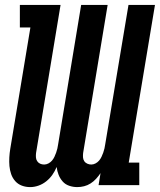

<svg xmlns="http://www.w3.org/2000/svg" viewBox="-20 -755 652 783"><path d="M295 8Q295 8 295 8Q295 8 295 8Q278 8 262 2.5Q246 -3 235.5 -15Q225 -27 219 -42Q213 -57 211 -74Q204 -57 193.5 -42Q183 -27 168.5 -15.5Q154 -4 137 2Q120 8 103 8Q85 8 69 2Q53 -4 42 -16.5Q31 -29 25.5 -45Q20 -61 18.5 -78Q17 -95 18 -113Q19 -131 22 -149L104 -643H61V-735H227L127 -131Q126 -122 126.5 -113.5Q127 -105 131.5 -98Q136 -91 143.5 -87.5Q151 -84 160 -84Q169 -84 177.5 -88.5Q186 -93 192 -100Q198 -107 202 -115.5Q206 -124 209 -132.5Q212 -141 214 -149.5Q216 -158 217 -166L311 -735H419L319 -131Q318 -122 318.5 -113.5Q319 -105 323.5 -98Q328 -91 336 -87.5Q344 -84 352 -84Q361 -84 369.5 -88.5Q378 -93 384 -100Q390 -107 394 -115.5Q398 -124 401 -132.5Q404 -141 406 -149.5Q408 -158 409 -166L504 -735H612L505 -92H548V0H382L390 -49Q382 -37 372 -26Q362 -15 349.5 -7Q337 1 323 4.5Q309 8 295 8Z"/></svg>

Font: Iosevka Curly Slab SmBdEx
Style: Italic
Weight: 600
Width: 7
Italic angle: -9°
Monospace: yes
Designer: Belleve Invis
Foundry: Belleve Invis
Version: Version 11.1.0; ttfautohint (v1.8.3)